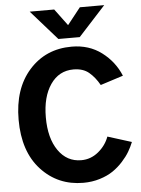

<svg xmlns="http://www.w3.org/2000/svg" viewBox="-67 -1104 864 1173"><g transform="rotate(-5 365.0 -518.0)"><path d="M35.2 -400.4Q35.2 -590.8 136.2 -704.1Q237.3 -817.4 396.5 -817.4Q502.9 -817.4 580.1 -759.3Q657.2 -701.2 693.4 -613.3L553.7 -568.4Q526.4 -617.2 490.2 -647.5Q454.1 -677.7 395.5 -677.7Q306.6 -677.7 254.4 -602.1Q202.1 -526.4 202.1 -400.4Q202.1 -272.5 254.9 -196.8Q307.6 -121.1 395.5 -121.1Q454.1 -121.1 500.5 -159.2Q546.9 -197.3 566.4 -251L712.9 -205.1Q701.2 -175.8 684.6 -147.5Q668 -119.1 640.1 -88.4Q612.3 -57.6 578.6 -34.7Q544.9 -11.7 497.6 2.9Q450.2 17.6 396.5 17.6Q240.2 17.6 137.7 -93.8Q35.2 -205.1 35.2 -400.4ZM160.2 -1052.7H310.5L386.7 -950.2L467.8 -1052.7H617.2L451.2 -871.1H320.3Z"/></g></svg>

Font: Gothic A1 Black
Style: Regular
Weight: 900
Version: Version 2.50